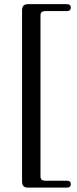

<svg xmlns="http://www.w3.org/2000/svg" viewBox="-20 -756 359 901"><path d="M170 -683.5V71.5Q170 82.5 175.5 87.2Q181 92 192.5 92H293Q312.5 92 312.5 108.5Q312.5 116 307.8 120.2Q303 124.5 293 124.5H111.5Q96.5 124.5 90 117.2Q83.5 110 83.5 95.5V-707Q83.5 -722 90 -729.2Q96.5 -736.5 111.5 -736.5H293Q303 -736.5 307.8 -732.2Q312.5 -728 312.5 -720.5Q312.5 -704 293 -704H192.5Q181 -704 175.5 -699.2Q170 -694.5 170 -683.5Z"/></svg>

Font: Fraunces 48pt
Style: Regular
Weight: 400
Version: Version 1.000;[b76b70a41]